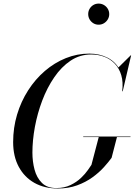

<svg xmlns="http://www.w3.org/2000/svg" viewBox="-20 -1066 768 1096"><path d="M310 10Q233.5 10 176.2 -22.2Q119 -54.5 87 -114Q55 -173.5 55 -255Q55 -337 77.5 -412Q100 -487 140.8 -550.5Q181.5 -614 236.2 -661Q291 -708 355.5 -734Q420 -760 490 -760Q549 -760 595.2 -736Q641.5 -712 665.2 -664.2Q689 -616.5 680 -545H677.5Q684 -597.5 672.2 -636.8Q660.5 -676 635.2 -702.5Q610 -729 575.2 -742Q540.5 -755 500 -755Q436 -755 383.2 -719.8Q330.5 -684.5 289.8 -625Q249 -565.5 221.2 -492.2Q193.5 -419 179.2 -341.8Q165 -264.5 165 -195Q165 -144 177.2 -97.8Q189.5 -51.5 219.2 -22Q249 7.5 301 7.5Q347.5 7.5 382.8 -9.8Q418 -27 442.5 -50.5Q467 -74 481.8 -95.5Q496.5 -117 502 -125L544 -285H648L617 -165Q600 -141.5 573 -111.5Q546 -81.5 507.8 -53.8Q469.5 -26 420.2 -8Q371 10 310 10ZM455 -283.5V-286.5H725V-283.5ZM677.5 -545 681 -568.5Q682.5 -597 676.8 -625.8Q671 -654.5 655 -680L726 -750H728.5L680.5 -545ZM543 -925Q526.5 -925 513 -933.2Q499.5 -941.5 491.5 -955.2Q483.5 -969 483.5 -985.5Q483.5 -1002 491.5 -1015.8Q499.5 -1029.5 513 -1037.5Q526.5 -1045.5 543 -1045.5Q559.5 -1045.5 573.2 -1037.5Q587 -1029.5 595.2 -1015.8Q603.5 -1002 603.5 -985.5Q603.5 -969 595.2 -955.2Q587 -941.5 573.2 -933.2Q559.5 -925 543 -925Z"/></svg>

Font: Bodoni Moda 72pt
Style: Italic
Weight: 400
Italic angle: -13°
Designer: Owen Earl
Foundry: indestructible type
Version: Version 2.005